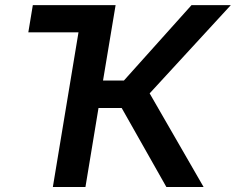

<svg xmlns="http://www.w3.org/2000/svg" viewBox="-20 -748 943 768"><path d="M374.5 -727.5 356.4 -618.7H93.3L111.3 -727.5ZM191.4 0 312 -727.5H442.4L392.1 -425.8H475.6L746.1 -727.5H903.3L578.6 -374.5L794.4 0H645.5L466.8 -315.9H374L321.8 0Z"/></svg>

Font: Inter 20pt SemiBold
Style: Italic
Weight: 600
Italic angle: -9.3988°
Version: Version 4.001;git-66647c0bb